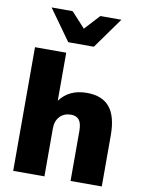

<svg xmlns="http://www.w3.org/2000/svg" viewBox="-100 -1010 807 1078"><g transform="rotate(10 303.0 -470.5)"><path d="M52 0V-705H230V-431Q283 -503 384 -503Q472 -503 514.5 -451Q557 -399 557 -291V0H379V-284Q379 -329 363.5 -348Q348 -367 318 -367Q278 -367 254 -341.5Q230 -316 230 -273V0ZM231 -765 105 -941H225L304 -855L383 -941H503L377 -765Z"/></g></svg>

Font: Nunito Sans Black
Style: Regular
Weight: 900
Designer: Vernon Adams
Foundry: Vernon Adams
Version: Version 3.006; ttfautohint (v1.8.3)